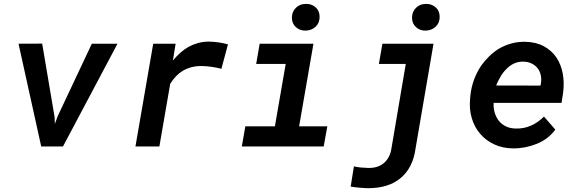

<svg xmlns="http://www.w3.org/2000/svg" viewBox="-20 -753 2975 987"><path d="M191.9 0H303.7L584 -528.3H452.1L275.9 -154.3L262.2 -116.2L260.7 -150.9L196.8 -528.8L75.2 -528.3Z M1053.2 -539.1Q1024.4 -539.1 998.8 -532Q973.1 -524.9 950.2 -512.7Q926.8 -499.5 906.7 -481.4Q886.7 -463.4 868.7 -441.9L872.1 -462.4L882.8 -528.3H767.6L676.3 0H799.3L855 -322.3Q868.7 -344.2 884.8 -361.1Q900.9 -377.9 919.9 -389.2Q940.9 -401.4 965.1 -407.7Q989.3 -414.1 1017.6 -413.6Q1043.5 -413.1 1068.4 -409.4Q1093.3 -405.8 1118.2 -399.4L1151.9 -524.9Q1127.4 -531.7 1103 -535.2Q1078.6 -538.6 1053.2 -539.1Z M1314.9 -528.3 1296.9 -424.3H1448.7L1393.1 -103.5H1241.2L1223.1 0H1644L1662.6 -103.5H1517.6L1591.3 -528.3ZM1480.5 -662.1Q1480.5 -631.8 1501.2 -613.3Q1522 -594.7 1551.3 -595.7Q1581.5 -596.2 1602.3 -615.5Q1623 -634.8 1623 -666.5Q1623 -696.8 1602.5 -715.3Q1582 -733.9 1552.2 -732.9Q1521 -732.9 1500.7 -712.6Q1480.5 -692.4 1480.5 -662.1Z M1945.8 -528.3 1927.7 -424.3H2065.9L1992.2 10.3Q1988.8 32.7 1980 50.5Q1971.2 68.4 1958 81.1Q1942.9 95.7 1921.6 103.3Q1900.4 110.8 1874 110.4Q1855.5 109.9 1836.4 108.2Q1817.4 106.4 1799.3 102.5L1782.7 206.1Q1805.7 210 1828.1 211.9Q1850.6 213.9 1873.5 214.4Q1923.8 214.4 1965.6 201.7Q2007.3 189 2038.6 163.1Q2069.8 137.7 2089.6 99.4Q2109.4 61 2116.2 10.3L2208.5 -528.3ZM2098.1 -662.1Q2098.1 -632.3 2118.4 -613.5Q2138.7 -594.7 2168.5 -595.7Q2198.2 -596.2 2219.2 -615.5Q2240.2 -634.8 2240.2 -666.5Q2240.2 -697.3 2219.2 -715.6Q2198.2 -733.9 2168.9 -732.9Q2138.7 -732.9 2118.4 -712.6Q2098.1 -692.4 2098.1 -662.1Z M2617.7 9.8Q2680.2 10.3 2739.5 -13.7Q2798.8 -37.6 2834.5 -86.9L2776.4 -153.8Q2747.1 -124 2710 -107.4Q2672.9 -90.8 2630.4 -92.3Q2602.1 -92.8 2580.3 -103.5Q2558.6 -114.3 2544.4 -131.8Q2530.3 -149.9 2523.2 -173.6Q2516.1 -197.3 2517.6 -224.1H2866.7L2875 -277.8Q2881.3 -328.6 2872.8 -375Q2864.3 -421.4 2840.3 -457.5Q2815.9 -493.2 2776.4 -514.9Q2736.8 -536.6 2681.6 -538.1Q2642.6 -539.1 2607.2 -529.1Q2571.8 -519 2542 -501Q2517.1 -485.4 2495.4 -464.1Q2473.6 -442.9 2456.1 -418.9Q2432.6 -385.3 2417.7 -345.7Q2402.8 -306.2 2398.4 -264.2L2396.5 -244.1Q2391.6 -190.9 2405.3 -145.3Q2418.9 -99.6 2448.2 -65.4Q2477.1 -31.2 2520.3 -11Q2563.5 9.3 2617.7 9.8ZM2672.9 -436Q2696.3 -435.1 2714.1 -426Q2731.9 -417 2743.7 -402.3Q2755.4 -387.2 2759.8 -367.2Q2764.2 -347.2 2760.7 -324.7L2758.3 -313L2530.3 -313.5Q2540 -336.4 2552.7 -358.6Q2565.4 -380.9 2583.5 -398.4Q2600.6 -416.5 2622.8 -426.8Q2645 -437 2672.9 -436Z"/></svg>

Font: Roboto Mono SemiBold
Style: Italic
Weight: 600
Italic angle: -10°
Monospace: yes
Designer: Google
Version: Version 3.000